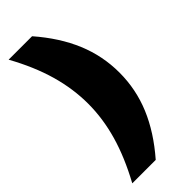

<svg xmlns="http://www.w3.org/2000/svg" viewBox="-275 -792 945 945"><g transform="rotate(-45 197.5 -319.5)"><path d="M360.8 -319.5Q360.8 -203.6 316.6 -97.8Q272.4 8 183 110.7H19.8Q83.2 -5.8 113.4 -111.2Q143.6 -216.7 143.6 -319.5Q143.6 -424.2 113.4 -529.9Q83.2 -635.5 19.8 -750H183Q272.4 -647.3 316.6 -541.3Q360.8 -435.4 360.8 -319.5Z"/></g></svg>

Font: Unbounded Variable
Style: Regular
Weight: 400
Designer: Luke Prowse, Jean-Baptiste Morizot, Fátima Lázaro, Florian Runge
Foundry: NaN
Version: Version 1.600;FEAKit 1.0